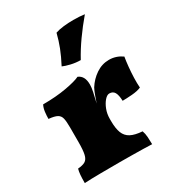

<svg xmlns="http://www.w3.org/2000/svg" viewBox="-173 -829 871 943"><g transform="rotate(-30 263.0 -358.0)"><path d="M296 -197Q296 -154 306 -128.5Q316 -103 339.5 -90.5Q363 -78 405 -75Q411 -59 412.5 -37.5Q414 -16 414 3Q395 2 364.5 1.5Q334 1 300 0.5Q266 0 234 0Q180 0 123.5 0.5Q67 1 32 3Q32 -24 33.5 -42.5Q35 -61 39 -75Q66 -77 80.5 -85.5Q95 -94 100.5 -117.5Q106 -141 106 -187V-227H296ZM296 -296V-204H106V-312L296 -403Q296 -387 291 -363.5Q286 -340 276 -298ZM274 -295Q280 -313 290 -341Q300 -369 307 -381Q329 -416 363 -439Q397 -462 437 -462Q477 -462 511 -438Q507 -415 504 -384.5Q501 -354 500 -323.5Q499 -293 501 -268Q481 -259 448.5 -256.5Q416 -254 395 -254Q394 -287 385 -302.5Q376 -318 356 -318Q343 -318 329 -302Q315 -286 305.5 -261.5Q296 -237 296 -209ZM106 -204V-270Q106 -303 102 -321Q98 -339 83 -347.5Q68 -356 35 -359Q35 -378 37.5 -398Q40 -418 48 -434Q122 -434 180 -444.5Q238 -455 262 -467Q279 -460 287.5 -444.5Q296 -429 296 -403ZM317 -530Q290 -530 262.5 -536.5Q235 -543 220 -550Q243 -594 257 -630Q271 -666 281 -706Q301 -713 328 -716Q355 -719 383 -719Q400 -719 417 -718Q434 -717 447 -715Q408 -669 375 -622.5Q342 -576 317 -530Z"/></g></svg>

Font: Vollkorn Black
Style: Regular
Weight: 900
Designer: Friedrich Althausen
Foundry: Friedrich Althausen
Version: Version 5.000